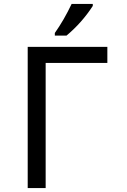

<svg xmlns="http://www.w3.org/2000/svg" viewBox="-20 -951 640 971"><path d="M522.9 -713.9V-632.8H210.9V0H120.1V-713.9ZM257.3 -784.2Q303.2 -849.1 342.3 -931.2H449.2V-920.9Q394.5 -836.4 316.4 -771H257.3Z"/></svg>

Font: Apple Sans Adjectives
Style: Regular
Weight: 400
Monospace: yes
Foundry: Apple Sans Adjectives
Version: Version 0.01